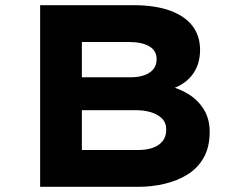

<svg xmlns="http://www.w3.org/2000/svg" viewBox="-20 -720 917 740"><path d="M134.7 0V-700H493.9Q577.5 -700 635 -679.2Q692.5 -658.4 721.8 -620Q751.1 -581.6 751.1 -528Q751.1 -468.6 718.3 -428Q685.6 -387.4 621.1 -371L623.4 -390.4Q668.8 -380.4 706.3 -357.2Q743.7 -334 765.9 -297.7Q788.1 -261.4 788.1 -211.7Q788.1 -152.9 765 -112.2Q741.9 -71.6 702.5 -47.3Q663.1 -23 614 -11.5Q564.9 0 512.9 0ZM295.5 -141.9H512.9Q545.3 -141.9 569.4 -150.5Q593.5 -159.2 607.1 -176.6Q620.7 -194.1 620.7 -220.1Q620.7 -247.4 603.9 -263.7Q587 -280 561.2 -287.6Q535.4 -295.2 507.9 -295.2H295.5ZM295.5 -422.2H485.1Q514.6 -422.2 537.2 -430.5Q559.7 -438.9 571.7 -454.1Q583.7 -469.4 583.7 -491.6Q583.7 -525 555 -541.6Q526.4 -558.1 478.8 -558.1H295.5Z"/></svg>

Font: Lexend Giga
Style: Regular
Weight: 400
Designer: Bonnie Shaver-Troup, Thomas Jockin
Foundry: Lexend
Version: Version 1.007